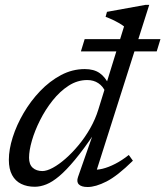

<svg xmlns="http://www.w3.org/2000/svg" viewBox="-20 -740 664 770"><path d="M402.5 -372Q393 -394 374.2 -406.5Q355.5 -419 330 -419Q290.5 -419 255.5 -396.5Q220.5 -374 191.2 -337.2Q162 -300.5 140.8 -258.2Q119.5 -216 108 -176.2Q96.5 -136.5 96.5 -107.5Q96.5 -80.5 111.2 -67.2Q126 -54 150 -54Q167.5 -54 192 -67.2Q216.5 -80.5 243 -103.8Q269.5 -127 295.2 -158Q321 -189 341.8 -225.5Q362.5 -262 374.5 -301L477.5 -634Q473 -637.5 467.8 -641Q462.5 -644.5 456.5 -647.8Q450.5 -651 444.2 -654.5Q438 -658 431.2 -661Q424.5 -664 417.5 -667Q410.5 -670 403.5 -672.5L409 -692.5L563.5 -720.5H578.5L361 -36.5L348 -60Q367 -57.5 391 -63.2Q415 -69 442.2 -83Q469.5 -97 496.5 -118.5L513 -95.5Q451 -34.5 407.2 -12.2Q363.5 10 331.5 10Q306.5 10 296.2 -0.5Q286 -11 293 -30.5L354 -205H358.5Q315 -140.5 280.2 -98.8Q245.5 -57 217.5 -33.5Q189.5 -10 165.5 -0.5Q141.5 9 119.5 9Q88.5 9 65 -2.5Q41.5 -14 28.5 -38Q15.5 -62 15.5 -99Q15.5 -140.5 31 -189.5Q46.5 -238.5 74.8 -286.8Q103 -335 141 -374.8Q179 -414.5 224.5 -438.8Q270 -463 320 -463Q356.5 -463 379.5 -447Q402.5 -431 416.5 -400.5ZM304.5 -534 319.5 -583H623.5L608.5 -534Z"/></svg>

Font: Newsreader
Style: Italic
Weight: 400
Italic angle: -17°
Designer: Hugues Gentile
Foundry: Production Type
Version: Version 1.003